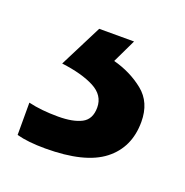

<svg xmlns="http://www.w3.org/2000/svg" viewBox="-60 -56 339 352"><g transform="rotate(20 109.5 120.0)"><path d="M210 134Q210 184 174 212Q138 240 61 240Q27 240 5 234V171Q30 177 63 177Q92 177 108.5 168.5Q125 160 125 137Q125 113 101 100.5Q77 88 37 83L79 0H147L125 46Q159 55 184.5 75.5Q210 96 210 134Z"/></g></svg>

Font: Noto Sans Kannada Medium
Style: Regular
Weight: 500
Designer: Jelle Bosma - Monotype Design Team
Foundry: Monotype Imaging Inc.
Version: Version 2.005; ttfautohint (v1.8.4.7-5d5b)